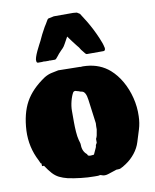

<svg xmlns="http://www.w3.org/2000/svg" viewBox="-99 -968 872 1078"><g transform="rotate(-10 337.5 -428.5)"><path d="M352 32Q315 32 276 27.5Q237 23 203 16Q175 9 155 -1Q135 -11 118.5 -29Q102 -47 83 -76H72L71 -92Q70 -92 69.5 -92.5Q69 -93 67 -93L59 -111Q16 -193 20 -287Q25 -384 60.5 -448.5Q96 -513 174 -565Q196 -578 216 -582Q236 -586 255 -590Q281 -590 312 -589Q343 -588 374 -588H378Q380 -588 380 -587Q385 -588 395 -588Q405 -588 415 -587Q492 -581 546 -534Q581 -503 606 -459Q631 -415 644 -363Q657 -311 655 -258Q654 -219 643.5 -185Q633 -151 622 -116Q612 -83 589 -54Q566 -25 537 -6L515 8Q514 9 514 7.5Q514 6 509 11Q507 13 504 13Q500 16 486 16H480Q457 23 433 31.5Q409 40 392 32Q386 29 380.5 30.5Q375 32 373 32ZM350 -87Q356 -87 362.5 -88Q369 -89 370 -89L387 -126Q388 -129 389 -132.5Q390 -136 390 -140L397 -152V-174Q402 -183 404 -192.5Q406 -202 410 -226V-243L411 -261L393 -397Q387 -445 365 -449Q354 -451 351 -453Q348 -455 341 -456Q338 -457 331 -459Q324 -461 317 -455Q306 -437 298.5 -408Q291 -379 291 -353V-323Q291 -314 291 -288Q291 -262 293 -233.5Q295 -205 300 -186Q305 -170 306 -165Q307 -160 307 -156Q307 -118 333 -98Q333 -87 350 -87ZM173 -652H151Q142 -652 142 -665V-672Q146 -695 169 -739Q172 -744 175.5 -752Q179 -760 185 -770L201 -804L222 -843Q226 -848 231.5 -858Q237 -868 245 -881L250 -886L283 -893H393L414 -891L430 -881L461 -832Q491 -782 514 -728Q529 -694 533 -672L534 -669V-665Q534 -652 523 -652H429Q424 -652 419 -659Q406 -674 401 -681.5Q396 -689 392 -696Q388 -701 385 -704.5Q382 -708 379 -712Q369 -724 359 -738Q349 -752 337 -768Q324 -745 316 -730Q308 -715 301 -708L291 -698Q274 -681 263.5 -666.5Q253 -652 247 -652H219L216 -653L213 -652H191Q187 -652 184 -653Q175 -653 173 -652Z"/></g></svg>

Font: Sigmar
Style: Regular
Weight: 400
Designer: Vernon Adams
Foundry: Vernon Adams
Version: Version 1.000; ttfautohint (v1.8.4.7-5d5b);gftools[0.9.24]